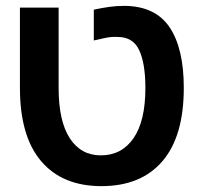

<svg xmlns="http://www.w3.org/2000/svg" viewBox="-20 -626 691 655"><path d="M326 9Q193 9 120.5 -76Q48 -161 48 -326V-600H180V-326Q180 -213 218 -154.5Q256 -96 324 -96Q395 -96 435.5 -154.5Q476 -213 476 -326Q476 -409 455 -454.5Q434 -500 381 -500Q360 -501 341 -497Q322 -493 300 -488V-593Q328 -599 352.5 -602.5Q377 -606 405 -606Q510 -605 558.5 -533Q607 -461 607 -326Q607 -161 534 -76Q461 9 326 9Z"/></svg>

Font: Noto Sans Hebrew Thin SemiBold
Style: Regular
Weight: 600
Version: Version 3.001